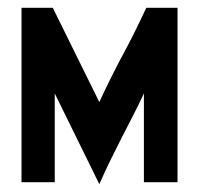

<svg xmlns="http://www.w3.org/2000/svg" viewBox="-20 -469 510 491"><path d="M35 -3V-449H115L234 -208Q264 -273 294.5 -329.5Q325 -386 354 -449H434V-3H348V-230Q333 -198 318.5 -170Q304 -142 290 -114.5Q276 -87 262 -58.5Q248 -30 234 2L120 -230V-3Z"/></svg>

Font: Fundamental  Brigade
Style: Regular
Weight: 400
Designer: Peter Wiegel, original typeface by Arno Drescher 1935
Foundry: Peter Wiegel
Version: Version 0.000 2012 initial release